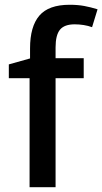

<svg xmlns="http://www.w3.org/2000/svg" viewBox="-20 -785 429 805"><path d="M331 -457H213V0H104V-457H17V-515L106 -540V-582Q106 -674 145 -719.5Q184 -765 272 -765Q306 -765 333 -760Q360 -755 389 -746L366 -671Q350 -677 331 -680Q312 -683 293 -683Q250 -683 231.5 -660.5Q213 -638 213 -586V-541H331Z"/></svg>

Font: Noto Sans Hebrew Thin Medium
Style: Regular
Weight: 500
Version: Version 3.001